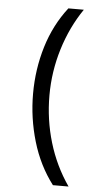

<svg xmlns="http://www.w3.org/2000/svg" viewBox="-61 -830 542 1003"><g transform="rotate(5 209.5 -328.5)"><path d="M256 135Q183 39 147 -83Q111 -205 111 -332Q111 -461 147 -579.5Q183 -698 256 -792H337Q270 -694 233.5 -575Q197 -456 197 -331Q197 -204 232.5 -85Q268 34 338 135Z"/></g></svg>

Font: telugu25
Style: Book
Weight: 400
Designer: Jelle Bosma - Monotype Design Team
Foundry: Monotype Imaging Inc.
Version: Version 2.003